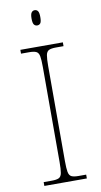

<svg xmlns="http://www.w3.org/2000/svg" viewBox="-99 -948 523 992"><g transform="rotate(-10 162.5 -451.5)"><path d="M50 0V-20H93Q118 -20 130 -26Q142 -32 145.5 -51Q149 -70 149 -108V-606Q149 -645 145.5 -663.5Q142 -682 130 -688Q118 -694 93 -694H50V-714H273V-694H233Q208 -694 196 -688Q184 -682 180.5 -663.5Q177 -645 177 -606V-108Q177 -70 180.5 -51Q184 -32 196 -26Q208 -20 233 -20H273V0ZM158 -823Q148 -823 141.5 -831Q135 -839 135 -863Q135 -886 141.5 -894.5Q148 -903 158 -903Q169 -903 175 -894.5Q181 -886 181 -863Q181 -839 175 -831Q169 -823 158 -823Z"/></g></svg>

Font: Noto Serif Bengali Thin
Style: Regular
Weight: 250
Version: Version 2.003